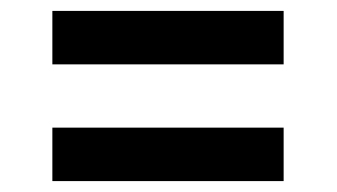

<svg xmlns="http://www.w3.org/2000/svg" viewBox="-20 -428 617 352"><path d="M76 -310V-408H500V-310ZM76 -96V-194H500V-96Z"/></svg>

Font: Saira Expanded SemiBold
Style: Regular
Weight: 600
Width: 7
Designer: Hector Gatti with collaboration of the Omnibus-Type team
Foundry: Omnibus-Type
Version: Version 1.100; ttfautohint (v1.8.3)